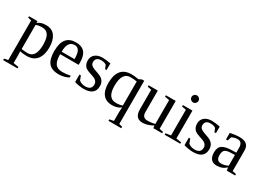

<svg xmlns="http://www.w3.org/2000/svg" viewBox="-16 -1491 3472 2533"><g transform="rotate(30 1720.5 -224.5)"><path d="M461 -235V-234Q461 -120 410 -54.5Q359 11 257 11Q204 11 152 0Q155 34 155 54V178L235 190V213H16V190L74 178V-425L22 -437V-459H151L152 -432Q198 -471 277 -471Q370 -471 415.5 -407Q461 -343 461 -235ZM373 -234H372Q372 -419 249 -419Q190 -419 154 -403V-36Q200 -28 250 -28Q373 -28 373 -234Z M539 -233H540Q540 -471 734 -471Q910 -471 910 -271V-231H628V-222Q628 -132 660 -86.5Q692 -41 770 -41Q828 -41 891 -55V-28Q867 -12 825.5 -1Q784 10 745 10Q633 10 586 -49.5Q539 -109 539 -233ZM734 -432V-431Q629 -431 629 -269H825Q825 -357 803 -394Q780 -432 734 -432Z M1138 -432H1136Q1098 -432 1076.5 -413.5Q1055 -395 1055 -360Q1055 -329 1074.5 -311Q1094 -293 1130 -281Q1201 -257 1224 -245Q1294 -207 1294 -128Q1294 11 1123 11Q1091 11 1048 4Q1005 -3 983 -12V-125H1005L1029 -61Q1067 -28 1125 -28Q1220 -28 1220 -109Q1220 -168 1145 -194L1102 -208Q1056 -223 1033 -238Q1010 -253 996 -282Q984 -306 984 -341Q984 -403 1026.5 -437Q1069 -471 1137 -471Q1187 -471 1263 -456V-356H1240L1219 -409Q1193 -432 1138 -432Z M1368 -228 1369 -229Q1369 -344 1420.5 -408Q1472 -472 1577 -472Q1629 -472 1686 -461L1730 -482H1764V177L1815 189V212H1620V189L1683 177V50Q1683 7 1688 -31Q1635 10 1556 10Q1368 10 1368 -228ZM1584 -42Q1646 -42 1683 -58V-424Q1637 -432 1584 -432Q1457 -432 1457 -229Q1457 -42 1584 -42Z M2177 -37H2175Q2090 10 2020 10Q1903 10 1903 -125V-425L1844 -437V-459H1984V-131Q1984 -47 2062 -47Q2124 -47 2176 -62V-425L2107 -437V-459H2257V-34L2315 -22V0H2181Z M2517 -609Q2517 -588 2501.5 -572Q2486 -556 2464 -556Q2443 -556 2427 -571.5Q2411 -587 2411 -609Q2411 -631 2426.5 -646.5Q2442 -662 2464 -662Q2486 -662 2501.5 -646.5Q2517 -631 2517 -609ZM2512 -34 2591 -22V0H2353V-22L2431 -34V-425L2366 -437V-459H2512Z M2804 -432H2802Q2764 -432 2742.5 -413.5Q2721 -395 2721 -360Q2721 -329 2740.5 -311Q2760 -293 2796 -281Q2867 -257 2890 -245Q2960 -207 2960 -128Q2960 11 2789 11Q2757 11 2714 4Q2671 -3 2649 -12V-125H2671L2695 -61Q2733 -28 2791 -28Q2886 -28 2886 -109Q2886 -168 2811 -194L2768 -208Q2722 -223 2699 -238Q2676 -253 2662 -282Q2650 -306 2650 -341Q2650 -403 2692.5 -437Q2735 -471 2803 -471Q2853 -471 2929 -456V-356H2906L2885 -409Q2859 -432 2804 -432Z M3290 -340V-339Q3290 -431 3219 -431Q3170 -431 3129 -408L3112 -351H3085V-451Q3167 -468 3224 -468Q3297 -468 3333.5 -438.5Q3370 -409 3370 -343V-33L3427 -21V1H3301L3292 -45Q3236 11 3151 11Q3033 11 3033 -126Q3033 -204 3080 -234Q3127 -264 3221 -266L3290 -268ZM3184 -43V-42Q3238 -42 3290 -69V-232L3226 -230Q3164 -228 3139 -207Q3114 -186 3114 -129Q3114 -43 3184 -43Z"/></g></svg>

Font: Libra Serif Modern
Style: Regular
Weight: 400
Designer: Stefan Peev, Context Ltd
Foundry: Stefan Peev, Context Ltd
Version: Version 1.000